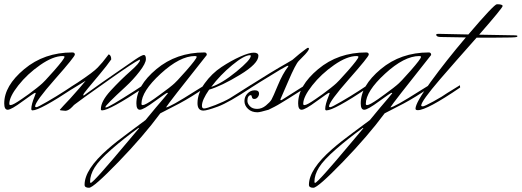

<svg xmlns="http://www.w3.org/2000/svg" viewBox="-20 -521 2467 908"><path d="M329 -119 330 -106Q169 1 134 1Q128 1 128 -6Q128 -27 144 -66L149 -80Q149 -82 145.5 -82Q142 -82 87 -42Q33 -2 16.5 -2Q0 -2 0 -32Q0 -115 94.5 -194Q189 -273 322 -273Q334 -273 334 -263Q334 -253 240 -146.5Q146 -40 146 -18Q146 -14 152 -14Q158 -14 203 -40Q248 -66 288 -92ZM170 -118Q187 -131 236 -187Q285 -243 285 -252Q285 -256 277 -256Q231 -256 170 -213.5Q109 -171 66.5 -117Q24 -63 24 -30Q24 -24 30 -24Q36 -24 49.5 -31.5Q63 -39 82.5 -52.5Q102 -66 116 -76Q164 -112 170 -118Z M318 -98 315 -110 348 -131Q423 -181 442 -201.5Q461 -222 465 -227Q491 -260 494 -264Q506 -260 506 -240Q486 -211 452 -170.5Q418 -130 396 -103.5Q374 -77 374 -73Q374 -69 375.5 -69Q377 -69 390.5 -79.5Q404 -90 464 -132Q585 -216 618 -238.5Q651 -261 660.5 -261Q670 -261 670 -241.5Q670 -222 640 -183Q610 -144 574 -111Q478 -23 478 -14Q478 -13 482 -13Q494 -13 617 -92L658 -119L659 -106Q498 1 463 1Q457 1 457 -5Q457 -42 503.5 -92.5Q550 -143 596 -183.5Q642 -224 642 -237Q642 -239 640 -239Q611 -225 505.5 -150.5Q400 -76 382 -63Q335 -28 332.5 -26.5Q330 -25 322 -16Q304 3 289 3Q265 1 264 0Q263 -1 263 -2Q263 -3 280 -21Q296 -38 312 -55Q365 -114 385 -139Z M795 -118Q812 -131 861 -187Q910 -243 910 -252Q910 -256 902 -256Q831 -256 740 -172.5Q649 -89 649 -30Q649 -24 655 -24Q661 -24 674.5 -31.5Q688 -39 707.5 -52.5Q727 -66 740 -76Q789 -112 795 -118ZM409 344Q421 344 583 150L637 86Q637 84 635 84Q567 133 508 184.5Q449 236 427.5 271Q406 306 406 338Q406 344 409 344ZM765 -13Q782 -13 906 -92L948 -118L949 -106Q885 -62 829 -32L738 15Q659 122 540.5 244.5Q422 367 401 367Q380 367 380 353Q380 280 490 184Q530 149 592 103.5Q654 58 668 47Q691 19 716 -11Q770 -74 774 -80Q774 -82 770.5 -82Q767 -82 712 -42Q658 -2 641.5 -2Q625 -2 625 -32Q625 -115 719.5 -194Q814 -273 947 -273Q958 -273 958 -261Q775 -31 765 -13Z M1166 -257Q1166 -260 1162 -260Q1135 -260 1078 -213Q1021 -166 979 -110Q1029 -126 1097.5 -182Q1166 -238 1166 -257ZM935 -21Q935 -8 945 -8Q957 -8 999 -24.5Q1041 -41 1068 -57L1166 -119L1167 -106Q1062 -36 1010.5 -17Q959 2 942 2Q914 2 914 -33Q914 -80 948 -127Q982 -174 1027.5 -204Q1073 -234 1115.5 -253Q1158 -272 1180 -272Q1202 -272 1202 -257Q1202 -220 1114.5 -167Q1027 -114 969 -97Q935 -48 935 -21Z M1167 -106Q1162 -103 1155 -98L1152 -110Q1265 -182 1336 -222L1363 -238Q1378 -250 1396 -266Q1434 -296 1436 -295Q1441 -295 1441 -290.5Q1441 -286 1433 -275.5Q1425 -265 1410.5 -251Q1396 -237 1393 -233Q1378 -218 1343.5 -137.5Q1309 -57 1306 -51Q1306 -47 1308.5 -47Q1311 -47 1312 -48L1424 -119L1425 -106Q1413 -99 1385 -81Q1357 -63 1345.5 -56Q1334 -49 1312 -35.5Q1290 -22 1278 -16Q1266 -10 1250 -2Q1209 10 1198 10Q1197 10 1197 10Q1170 10 1153 -6Q1136 -22 1136 -43Q1136 -64 1150.5 -79Q1165 -94 1185 -94Q1205 -94 1205 -78Q1205 -69 1198.5 -61Q1192 -53 1182.5 -53Q1173 -53 1171.5 -62Q1170 -71 1166 -71Q1159 -71 1154.5 -64Q1150 -57 1150 -44Q1150 -31 1162 -18.5Q1174 -6 1196 -6Q1218 -6 1237.5 -22Q1257 -38 1264 -50Q1271 -62 1294 -117.5Q1317 -173 1342 -205L1344 -209Q1344 -210 1341 -210Q1333 -210 1208 -132Z M1719 -119 1720 -106Q1559 1 1524 1Q1518 1 1518 -6Q1518 -27 1534 -66L1539 -80Q1539 -82 1535.5 -82Q1532 -82 1477 -42Q1423 -2 1406.5 -2Q1390 -2 1390 -32Q1390 -115 1484.5 -194Q1579 -273 1712 -273Q1724 -273 1724 -263Q1724 -253 1630 -146.5Q1536 -40 1536 -18Q1536 -14 1542 -14Q1548 -14 1593 -40Q1638 -66 1678 -92ZM1560 -118Q1577 -131 1626 -187Q1675 -243 1675 -252Q1675 -256 1667 -256Q1621 -256 1560 -213.5Q1499 -171 1456.5 -117Q1414 -63 1414 -30Q1414 -24 1420 -24Q1426 -24 1439.5 -31.5Q1453 -39 1472.5 -52.5Q1492 -66 1506 -76Q1554 -112 1560 -118Z M1856 -118Q1873 -131 1922 -187Q1971 -243 1971 -252Q1971 -256 1963 -256Q1892 -256 1801 -172.5Q1710 -89 1710 -30Q1710 -24 1716 -24Q1722 -24 1735.5 -31.5Q1749 -39 1768.5 -52.5Q1788 -66 1801 -76Q1850 -112 1856 -118ZM1470 344Q1482 344 1644 150L1698 86Q1698 84 1696 84Q1628 133 1569 184.5Q1510 236 1488.5 271Q1467 306 1467 338Q1467 344 1470 344ZM1826 -13Q1843 -13 1967 -92L2009 -118L2010 -106Q1946 -62 1890 -32L1799 15Q1720 122 1601.5 244.5Q1483 367 1462 367Q1441 367 1441 353Q1441 280 1551 184Q1591 149 1653 103.5Q1715 58 1729 47Q1752 19 1777 -11Q1831 -74 1835 -80Q1835 -82 1831.5 -82Q1828 -82 1773 -42Q1719 -2 1702.5 -2Q1686 -2 1686 -32Q1686 -115 1780.5 -194Q1875 -273 2008 -273Q2019 -273 2019 -261Q1836 -31 1826 -13Z M2156 -107Q1999 0 1956 0Q1945 0 1945 -7Q1945 -35 2017 -134Q2089 -233 2183 -344Q2087 -346 2065 -346Q2043 -346 2043 -357Q2043 -361 2052 -361L2195 -358Q2317 -501 2330 -501Q2357 -501 2357 -492.5Q2357 -484 2246 -357L2414 -354Q2427 -354 2427 -350.5Q2427 -347 2423 -346Q2417 -343 2324 -343H2234Q2169 -269 2139 -235.5Q2109 -202 2061 -146Q1972 -42 1972 -22Q1972 -18 1979.5 -18Q1987 -18 2030 -41.5Q2073 -65 2095 -81L2155 -118Z"/></svg>

Font: Herr Von Muellerhoff
Style: Regular
Weight: 400
Version: Version 1.000